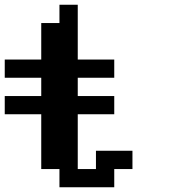

<svg xmlns="http://www.w3.org/2000/svg" viewBox="-20 -789 732 809"><path d="M230.5 0V-76.7H153.8V-307.6H0V-384.3H153.8V-461.4H0V-538.1H153.8V-691.9H230.5V-769H307.6V-538.1H461.4V-461.4H307.6V-384.3H461.4V-307.6H307.6V-76.7H384.3V-153.8H538.1V-76.7H461.4V0Z"/></svg>

Font: Good Old DOS
Style: Regular
Weight: 400
Designer: Vasily Draigo
Foundry: Vasily Draigo
Version: 1.0